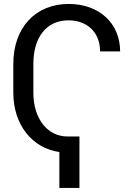

<svg xmlns="http://www.w3.org/2000/svg" viewBox="-20 -757 671 965"><path d="M379.3 -71H319.6C218 -71 147.7 -160.9 147.7 -291.2V-436.1C147.7 -571.4 214.8 -654.8 323.9 -654.8C419.7 -654.8 483 -593 483 -498.6H583.8C583.8 -639.9 478.3 -737.2 325.3 -737.2C157.7 -737.2 46.9 -617.2 46.9 -436.1V-291.2C46.9 -130.7 141 -12.4 278.4 7.1V187.5H379.3Z"/></svg>

Font: Karasuma Gothic
Style: Regular
Weight: 400
Designer: Rasmus Andersson, Ryoko Nishizuka
Foundry: Genbu
Version: Version 1.00